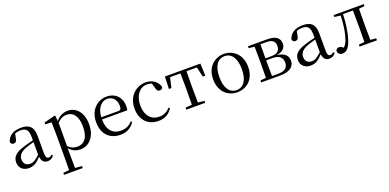

<svg xmlns="http://www.w3.org/2000/svg" viewBox="-4 -1422 5209 2573"><g transform="rotate(-20 2600.5 -135.5)"><path d="M457 14C496 14 526 -2 547 -37L531 -52C515 -34 503 -28 486 -28C459 -28 444 -45 444 -108V-355C444 -479 388 -531 272 -531C159 -531 85 -482 65 -400C71 -377 86 -364 109 -364C134 -364 151 -377 157 -413L172 -485C199 -495 224 -500 250 -500C329 -500 364 -470 364 -359V-318C320 -308 273 -295 231 -282C99 -244 52 -193 52 -115C52 -32 111 15 190 15C262 15 307 -18 366 -82C374 -22 402 14 457 14ZM364 -113C301 -53 265 -34 225 -34C169 -34 132 -66 132 -128C132 -183 165 -226 249 -257C283 -270 323 -281 364 -292Z M924 15C1053 15 1146 -92 1146 -263C1146 -427 1059 -531 937 -531C876 -531 815 -506 765 -446L760 -520L747 -528L593 -488V-462L682 -458C684 -408 685 -355 685 -287V27L683 224L598 232V260H865V232L768 224L766 27V-58C814 -3 870 15 924 15ZM768 -420C818 -470 861 -485 905 -485C996 -485 1058 -413 1058 -261C1058 -95 987 -33 900 -33C851 -33 811 -46 768 -88Z M1498 15C1588 15 1655 -26 1699 -94L1683 -108C1642 -60 1591 -35 1520 -35C1410 -35 1332 -104 1330 -263H1690C1695 -279 1697 -299 1697 -323C1697 -441 1620 -531 1490 -531C1357 -531 1243 -425 1243 -257C1243 -76 1350 15 1498 15ZM1331 -294C1338 -424 1405 -499 1488 -499C1569 -499 1617 -437 1617 -352C1617 -312 1607 -294 1572 -294Z M2038 15C2133 15 2193 -25 2238 -94L2222 -107C2177 -58 2126 -35 2066 -35C1954 -35 1876 -118 1876 -262C1876 -408 1954 -499 2056 -499C2079 -499 2101 -495 2123 -486L2144 -413C2150 -378 2166 -364 2194 -364C2216 -364 2230 -375 2236 -399C2214 -479 2140 -531 2051 -531C1913 -531 1789 -430 1789 -251C1789 -84 1891 15 2038 15Z M2528 0H2707V-28L2615 -37L2613 -229V-288L2615 -484H2763L2796 -341H2832L2825 -516H2319L2312 -341H2348L2381 -484H2529L2531 -288V-229L2529 -37L2437 -28V0Z M3162 15C3295 15 3412 -77 3412 -258C3412 -438 3291 -531 3162 -531C3034 -531 2913 -437 2913 -258C2913 -78 3030 15 3162 15ZM3162 -16C3063 -16 3002 -101 3002 -257C3002 -413 3063 -499 3162 -499C3261 -499 3322 -413 3322 -257C3322 -101 3261 -16 3162 -16Z M3584 0H3779C3927 0 3980 -67 3980 -137C3980 -210 3936 -259 3826 -272C3926 -289 3955 -338 3955 -392C3955 -467 3903 -516 3779 -516H3504V-489L3585 -480L3587 -288V-229L3585 -36L3504 -28V0ZM3670 -484H3756C3841 -484 3876 -450 3876 -387C3876 -317 3837 -284 3753 -284H3668ZM3668 -255H3756C3860 -255 3898 -210 3898 -140C3898 -71 3855 -31 3762 -31H3670L3668 -229Z M4474 14C4513 14 4543 -2 4564 -37L4548 -52C4532 -34 4520 -28 4503 -28C4476 -28 4461 -45 4461 -108V-355C4461 -479 4405 -531 4289 -531C4176 -531 4102 -482 4082 -400C4088 -377 4103 -364 4126 -364C4151 -364 4168 -377 4174 -413L4189 -485C4216 -495 4241 -500 4267 -500C4346 -500 4381 -470 4381 -359V-318C4337 -308 4290 -295 4248 -282C4116 -244 4069 -193 4069 -115C4069 -32 4128 15 4207 15C4279 15 4324 -18 4383 -82C4391 -22 4419 14 4474 14ZM4381 -113C4318 -53 4282 -34 4242 -34C4186 -34 4149 -66 4149 -128C4149 -183 4182 -226 4266 -257C4300 -270 4340 -281 4381 -292Z M4988 0H5155V-28L5074 -36C5073 -92 5072 -174 5072 -229V-288C5072 -342 5073 -424 5074 -480L5155 -489V-516H4725V-489L4812 -478C4808 -348 4791 -237 4760 -149C4744 -105 4727 -78 4703 -59C4683 -77 4667 -87 4646 -87C4623 -87 4606 -77 4597 -55C4597 -14 4624 10 4663 10C4717 10 4762 -30 4796 -139C4825 -230 4843 -349 4848 -486H4989L4991 -288V-229L4989 -36L4908 -28V0Z"/></g></svg>

Font: Noto Serif CJK TC
Style: Regular
Weight: 400
Designer: Ryoko NISHIZUKA 西塚涼子 (kana & ideographs); Frank Grießhammer (Latin, Greek & Cyrillic); Wenlong ZHANG 张文龙 (bopomofo); San
Foundry: Adobe
Version: Version 2.001;hotconv 1.1.0;makeotfexe 2.6.0